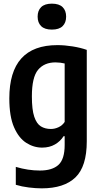

<svg xmlns="http://www.w3.org/2000/svg" viewBox="-20 -801 549 1051"><path d="M208.5 230Q175.5 230 137.2 225.2Q99 220.5 66.5 210.5V112.5Q133.5 132.5 198.5 132.5Q266 132.5 300 101.5Q334 70.5 334 -7.5V-55.5H328Q311 -28 281 -10.5Q251 7 210.5 7Q164.5 7 123.5 -19.2Q82.5 -45.5 56.8 -104.5Q31 -163.5 31 -262.5Q31 -554 294 -554Q334 -554 377.5 -547Q421 -540 455 -528V-27.5Q455 110.5 392.8 170.2Q330.5 230 208.5 230ZM258.5 -95Q280 -95 300.8 -104.8Q321.5 -114.5 334 -133.5V-453.5Q324 -456 310.2 -457.8Q296.5 -459.5 284 -459.5Q222.5 -459.5 188.5 -419Q154.5 -378.5 154.5 -273.5Q154.5 -200.5 167.5 -162Q180.5 -123.5 203.8 -109.2Q227 -95 258.5 -95ZM264 -639Q224.5 -639 205.2 -658Q186 -677 186 -710Q186 -743 205.2 -762Q224.5 -781 264 -781Q303.5 -781 322.8 -762Q342 -743 342 -710Q342 -677 322.8 -658Q303.5 -639 264 -639Z"/></svg>

Font: Encode Sans Condensed Condensed SemiBold
Style: Regular
Weight: 600
Width: 3
Designer: Multiple Designers
Foundry: Impallari Type
Version: Version 3.000; ttfautohint (v1.8.3) -l 8 -r 50 -G 200 -x 14 